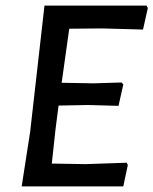

<svg xmlns="http://www.w3.org/2000/svg" viewBox="-20 -662 545 682"><path d="M430 -84 434 -76 418 0H57L87 -193L138 -642H501L505 -633L488 -557L344 -561L226 -560L199 -368L312 -366L412 -369L418 -362L401 -286L293 -289L188 -287L177 -201L164 -81L284 -79Z"/></svg>

Font: Alegreya Sans SC Medium
Style: Italic
Weight: 500
Italic angle: -7°
Designer: Juan Pablo del Peral
Foundry: Huerta Tipografica
Version: Version 2.007